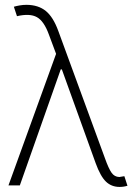

<svg xmlns="http://www.w3.org/2000/svg" viewBox="-20 -757 555 784"><path d="M468.3 6.3Q435.1 6.3 412.6 -15.4Q390.1 -37.1 370.6 -90.8L232.9 -472.7V-473.6H228L61 0H14.6L209 -537.1L179.7 -615.7Q159.7 -670.9 130.6 -687Q101.6 -703.1 49.3 -690.9L36.6 -729.5Q46.4 -732.4 60.3 -734.9Q74.2 -737.3 88.9 -737.3Q136.7 -736.8 167 -712.2Q197.3 -687.5 217.8 -631.3L408.7 -110.4Q423.3 -69.3 435.3 -52Q447.3 -34.7 467.3 -34.2Q476.6 -35.2 487.8 -37.6L500.5 1.5Q484.9 6.3 468.3 6.3Z"/></svg>

Font: Inter Display Extra Light
Style: Regular
Weight: 200
Designer: Rasmus Andersson
Foundry: rsms
Version: Version 4.000;git-4fc901f